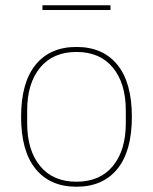

<svg xmlns="http://www.w3.org/2000/svg" viewBox="-20 -696 580 728"><path d="M141 -658V-676H399V-658ZM425 -55.5Q370 12 270 12Q170 12 115 -55.5Q60 -123 60 -253Q60 -383 115 -450.5Q170 -518 270 -518Q370 -518 425 -450.5Q480 -383 480 -253Q480 -123 425 -55.5ZM457 -229V-277Q457 -380 408 -439.5Q359 -499 270 -499Q181 -499 132 -439.5Q83 -380 83 -277V-229Q83 -126 132 -66.5Q181 -7 270 -7Q359 -7 408 -66.5Q457 -126 457 -229Z"/></svg>

Font: IBM Plex Sans Thin
Style: Regular
Weight: 100
Designer: Mike Abbink, Paul van der Laan, Pieter van Rosmalen
Foundry: Bold Monday
Version: Version 3.0